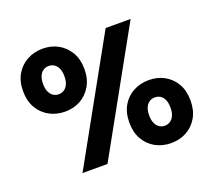

<svg xmlns="http://www.w3.org/2000/svg" viewBox="-122 -873 1164 1047"><g transform="rotate(-20 460.5 -350.0)"><path d="M192 0 581 -700H726L337 0ZM704 12Q654 12 613.5 -10Q573 -32 549.5 -73Q526 -114 526 -170Q526 -228 549.5 -268.5Q573 -309 613.5 -331Q654 -353 704 -353Q754 -353 794 -331Q834 -309 857.5 -268.5Q881 -228 881 -170Q881 -114 857.5 -73Q834 -32 794 -10Q754 12 704 12ZM703 -89Q721 -89 735 -98.5Q749 -108 757 -126Q765 -144 765 -170Q765 -198 757.5 -216Q750 -234 736 -243.5Q722 -253 703 -253Q685 -253 671 -243.5Q657 -234 649 -216Q641 -198 641 -171Q641 -144 649 -126Q657 -108 671 -98.5Q685 -89 703 -89ZM219 -347Q169 -347 128.5 -369Q88 -391 64 -432Q40 -473 40 -529Q40 -587 64 -627.5Q88 -668 128.5 -690Q169 -712 219 -712Q269 -712 308.5 -690Q348 -668 372 -627.5Q396 -587 396 -529Q396 -473 372 -432Q348 -391 308.5 -369Q269 -347 219 -347ZM218 -448Q236 -448 250 -457.5Q264 -467 272 -485Q280 -503 280 -529Q280 -557 272 -575Q264 -593 250 -602.5Q236 -612 218 -612Q200 -612 186 -602.5Q172 -593 164 -575Q156 -557 156 -529Q156 -503 164 -485Q172 -467 186 -457.5Q200 -448 218 -448Z"/></g></svg>

Font: DM Sans 36pt Black
Style: Regular
Weight: 900
Designer: Colophon Foundry, Jonny Pinhorn
Foundry: Colophon Foundry
Version: Version 4.004;gftools[0.9.30]